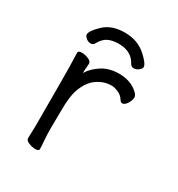

<svg xmlns="http://www.w3.org/2000/svg" viewBox="-162 -771 825 888"><g transform="rotate(30 250.0 -327.0)"><path d="M156 10Q140 10 121.5 2.5Q103 -5 103 -18L105 -81Q105 -378 104 -398Q102 -454 102 -474Q103 -484 122 -484Q138 -484 156.5 -476.5Q175 -469 175 -456Q175 -446 173.5 -434Q172 -422 172 -405Q193 -439 230.5 -462.5Q268 -486 320 -486Q380 -486 419 -452Q435 -438 435 -426Q435 -410 423.5 -392Q412 -374 399 -374Q392 -374 385 -384Q374 -403 353 -412Q332 -421 317 -421Q275 -421 239 -395Q203 -369 185 -315Q172 -278 172 -201Q171 -163 171 -106Q171 -75 173.5 -46Q176 -17 176 0Q176 10 156 10ZM364 -621Q402 -587 402 -568Q402 -561 390 -551Q378 -541 365 -541Q351 -541 345 -552Q318 -605 249 -605Q216 -605 193 -594Q170 -583 153 -552Q147 -541 134 -541Q120 -541 109 -551Q98 -561 98 -568Q98 -588 138 -626Q178 -664 248 -664Q318 -664 364 -621Z"/></g></svg>

Font: Moon Stars Kai HW
Style: Regular
Weight: 400
Designer: GuiWonder
Version: Version 1.101